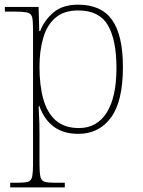

<svg xmlns="http://www.w3.org/2000/svg" viewBox="-20 -566 614 826"><path d="M258.8 220.2V240.2H23.9V220.2H55.2Q84 220.2 99.6 216.3Q115.2 211.4 118.7 192.4Q122.1 173.3 122.1 142.1V-441.9Q122.1 -476.1 118.2 -492.7Q113.3 -509.3 95 -512.7Q76.7 -516.1 44.9 -516.1H1V-536.1H146L148.9 -432.1H152.8Q169.9 -478 209.5 -512Q249 -545.9 315.9 -545.9Q416 -545.9 462.4 -480Q508.8 -414.1 508.8 -277.8Q508.8 -129.9 457.3 -60.1Q405.8 9.8 316.9 9.8Q252.9 9.8 211.4 -21Q169.9 -51.8 148.9 -110.8H147Q146.5 -108.4 146.5 -101.1Q146.5 -89.8 147.9 -70.8Q148.9 -56.6 149.4 -35.4Q149.9 -14.2 149.9 13.2V142.1Q149.9 178.7 154.3 195.8Q158.2 211.9 172.6 216.1Q187 220.2 216.8 220.2ZM319.8 -15.1Q397 -15.1 439 -81.5Q481 -147.9 481 -272.9Q481 -395 443.8 -458Q406.7 -521 316.9 -521Q254.4 -521 218.8 -489.7Q182.1 -458.5 166 -403.3Q149.9 -348.1 149.9 -278.8Q149.9 -197.8 166.5 -139.2Q183.1 -80.1 220.5 -47.6Q257.8 -15.1 319.8 -15.1Z"/></svg>

Font: Koh Santepheap Thin
Style: Regular
Weight: 100
Designer: Danh Hong
Version: Version 2.002; ttfautohint (v1.8.3)